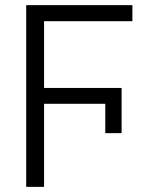

<svg xmlns="http://www.w3.org/2000/svg" viewBox="-20 -727 623 747"><path d="M389.6 -209V-323.2H151.4V0H82V-707H495.1V-644.5H151.4V-384.8H453.1V-209Z"/></svg>

Font: Pretendard Std Light
Style: Regular
Weight: 300
Designer: Base glyphs from Inter by Rasmus Andersson; Hangeul glyphs from Noto Sans CJK(Source Han Sans) by Jang Soo-young and Kan
Foundry: Kil Hyung-jin
Version: Version 1.309